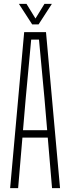

<svg xmlns="http://www.w3.org/2000/svg" viewBox="-20 -965 360 985"><path d="M32 0 104 -800H216L288 0H247L225 -259H95L73 0ZM98 -297H222L208 -462L180 -762H140L112 -461ZM145 -840 77 -945H116L162 -870L208 -945H246L178 -840Z"/></svg>

Font: Big Shoulders Text SC Thin
Style: Regular
Weight: 100
Designer: Patric King
Foundry: XO Type Co
Version: Version 2.002